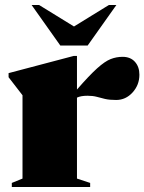

<svg xmlns="http://www.w3.org/2000/svg" viewBox="-20 -752 580 772"><path d="M473 -523.5Q504.5 -523.5 522.5 -503.5Q540.5 -483.5 540.5 -451.5Q540.5 -410.5 513 -380.2Q485.5 -350 447 -350Q420 -350 402.2 -354.2Q384.5 -358.5 368.8 -362.8Q353 -367 331.5 -367Q305 -367 289.5 -359.5V-34L342.5 -16.5V0H27.5V-16.5L70.5 -34V-369L14.5 -441.5V-458L276 -527H289.5V-392Q339.5 -449.5 370.8 -477.5Q402 -505.5 425 -514.5Q448 -523.5 473 -523.5ZM448 -732 332.5 -569H222.5L107 -732H137L277.5 -645.5L418 -732Z"/></svg>

Font: Newsreader Display ExtraBold
Style: Regular
Weight: 800
Designer: Hugues Gentile
Foundry: Production Type
Version: Version 1.001